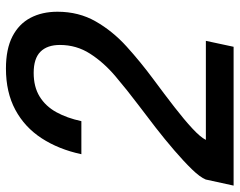

<svg xmlns="http://www.w3.org/2000/svg" viewBox="-104 -688 787 630"><g transform="rotate(-90 289.0 -373.5)"><path d="M-5.5 0 14.5 -91.5Q22 -110 48 -136.8Q74 -163.5 110 -194.5Q146 -225.5 185.2 -256Q224.5 -286.5 258.5 -312Q307.5 -349 353 -387.5Q398.5 -426 427.2 -470.8Q456 -515.5 456 -570Q456 -611.5 433.8 -633.8Q411.5 -656 364.5 -656Q318.5 -656 286.8 -636.5Q255 -617 235.5 -581.8Q216 -546.5 206 -499.5H97.5Q113.5 -574 149.8 -629.8Q186 -685.5 243.2 -716.2Q300.5 -747 378.5 -747Q442.5 -747 483.8 -725.8Q525 -704.5 545 -666.5Q565 -628.5 565 -578Q565 -508 533.2 -452.5Q501.5 -397 451 -351.2Q400.5 -305.5 344.5 -264Q294.5 -227 252.2 -194.2Q210 -161.5 181.8 -135.2Q153.5 -109 144.5 -91H469.5L450 0Z"/></g></svg>

Font: Epilogue Medium
Style: Italic
Weight: 500
Italic angle: -12°
Designer: Tyler Finck
Foundry: Etcetera Type Co
Version: Version 2.112